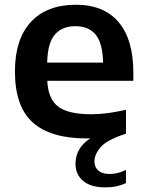

<svg xmlns="http://www.w3.org/2000/svg" viewBox="-20 -574 618 810"><path d="M425 216.5Q363 216.5 330.8 189.2Q298.5 162 298.5 116.5Q298.5 86 313 58.8Q327.5 31.5 360.5 10Q353.5 10 346 10Q193 10 118 -57.5Q43 -125 43 -272.5Q43 -408.5 110.2 -481.2Q177.5 -554 300 -554Q418 -554 480.2 -480.8Q542.5 -407.5 542.5 -268V-233H179.5Q183 -156.5 225.5 -124.2Q268 -92 365.5 -92Q399 -92 436.2 -97Q473.5 -102 511.5 -111V-10Q432 15.5 405.2 46.2Q378.5 77 378.5 107Q378.5 131.5 395 145.8Q411.5 160 442.5 160Q458.5 160 475.8 156Q493 152 511.5 143V198.5Q493 207 471.8 211.8Q450.5 216.5 425 216.5ZM298 -463.5Q242 -463.5 211.5 -428.2Q181 -393 179 -310H415Q413 -392.5 383.5 -428Q354 -463.5 298 -463.5Z"/></svg>

Font: Encode Sans SemiExpanded SemiExpanded SemiBold
Style: Regular
Weight: 600
Width: 6
Designer: Multiple Designers
Foundry: Impallari Type
Version: Version 3.000; ttfautohint (v1.8.3) -l 8 -r 50 -G 200 -x 14 